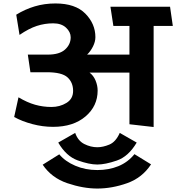

<svg xmlns="http://www.w3.org/2000/svg" viewBox="-20 -719 1020 1111"><path d="M729 0V-299H498Q521 -282 533 -253Q545 -224 545 -195Q545 -105 474.5 -45Q404 15 287 15Q227 15 167 -1Q107 -17 62 -42L87 -156Q137 -126 183 -113Q229 -100 278 -100Q326 -100 364.5 -123.5Q403 -147 403 -193Q403 -242 370.5 -271.5Q338 -301 251 -301H156L141 -403H257Q324 -403 356.5 -432.5Q389 -462 389 -503Q389 -534 362 -559Q335 -584 288 -584Q239 -584 193 -569Q147 -554 93 -517L74 -634Q124 -665 180.5 -682Q237 -699 301 -699Q416 -699 474 -640Q532 -581 532 -504Q532 -478 518 -450Q504 -422 484 -403H729V-569H636L619 -680H964L980 -569H869V16ZM673 50 771 106Q723 187 656 210Q589 233 543 233Q496 233 429.5 209Q363 185 317 106L415 50Q431 96 468 114.5Q505 133 543 133Q576 133 613 117.5Q650 102 673 50ZM758 173 854 232Q803 310 715.5 341Q628 372 543 372Q461 372 369.5 341Q278 310 227 234L323 174Q357 215 415.5 240Q474 265 543 265Q610 265 665 242.5Q720 220 758 173Z"/></svg>

Font: Palanquin Dark
Style: Regular
Weight: 400
Designer: Pria Ravichandran
Version: Version 1.001